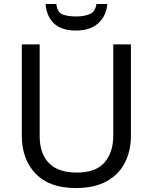

<svg xmlns="http://www.w3.org/2000/svg" viewBox="-20 -938 771 968"><path d="M640 -252Q640 -178 610 -118.5Q580 -59 518.5 -24.5Q457 10 362 10Q229 10 159.5 -62.5Q90 -135 90 -254V-714H180V-251Q180 -164 226.5 -116Q273 -68 367 -68Q464 -68 507.5 -119.5Q551 -171 551 -252V-714H640ZM521 -918Q516 -858 475.5 -821Q435 -784 363 -784Q289 -784 251.5 -820.5Q214 -857 210 -918H264Q269 -877 294 -866Q319 -855 365 -855Q404 -855 432.5 -867Q461 -879 466 -918Z"/></svg>

Font: Noto Sans Meetei Mayek
Style: Regular
Weight: 400
Designer: Monotype Design Team and Neelakash Kshetrimayum
Foundry: Monotype Imaging Inc.
Version: Version 2.002